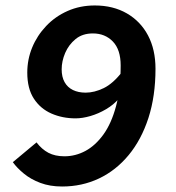

<svg xmlns="http://www.w3.org/2000/svg" viewBox="-20 -667 640 699"><path d="M206.1 12Q161.6 12 126.7 -1.2Q91.9 -14.4 67 -34.9Q42 -55.4 26.7 -76.6L113 -148.6Q132.1 -123.5 156.3 -110.7Q180.5 -98 214.7 -98Q254.6 -98 291 -117.5Q327.3 -137 356.4 -177.2Q385.6 -217.5 402.4 -280.3Q419.3 -343.1 419.3 -428.8Q419.3 -486.3 390.9 -515.8Q362.4 -545.3 318.1 -545.3Q280.2 -545.3 255.1 -524.7Q230 -504.1 217.2 -474.1Q204.5 -444 204.5 -414.6Q204.5 -387.1 215.1 -368Q225.7 -349 245.5 -339.3Q265.2 -329.7 291.8 -329.7Q323.5 -329.7 357.6 -346.2Q391.7 -362.8 425.1 -406L413.2 -308.4Q394 -285.8 366.3 -269.5Q338.7 -253.2 309.3 -244.6Q280 -236.1 255.2 -236.1Q207.4 -236.1 167.3 -253.6Q127.3 -271.1 103.3 -307.8Q79.3 -344.5 79.3 -402.8Q79.3 -450.5 97.1 -493.9Q114.9 -537.3 148 -572.2Q181 -607.1 226.2 -627.1Q271.3 -647.1 325.1 -647.1Q391.9 -647.1 441.9 -618.2Q491.8 -589.4 519 -537.8Q546.1 -486.2 546.1 -416.7Q546.1 -317.1 520.4 -237.6Q494.6 -158.2 448.3 -102.3Q402 -46.4 340.3 -17.2Q278.6 12 206.1 12Z"/></svg>

Font: SourceCodeVF
Style: Italic
Weight: 200
Italic angle: -11°
Monospace: yes
Designer: Paul D. Hunt, Teo Tuominen
Foundry: Adobe
Version: Version 1.026;hotconv 1.1.0;makeotfexe 2.6.0